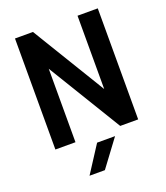

<svg xmlns="http://www.w3.org/2000/svg" viewBox="-158 -788 954 1105"><g transform="rotate(-20 318.5 -235.5)"><path d="M65 -680H175L448 -231V-680H572V0H462L188 -450V0H65ZM304 45H414L292 209H198Z"/></g></svg>

Font: Teachers SemiBold
Style: Regular
Weight: 600
Designer: Alfredo Marco Pradil & Chank Diesel
Version: Version 0.009